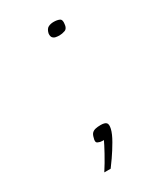

<svg xmlns="http://www.w3.org/2000/svg" viewBox="-116 -377 418 497"><g transform="rotate(-30 93.5 -128.5)"><path d="M102 -311Q105 -323 112 -326.5Q119 -330 128 -330Q138 -330 145 -327Q152 -324 150 -311Q149 -298 140.5 -295Q132 -292 124 -292Q119 -292 113.5 -293Q108 -294 104.5 -298Q101 -302 102 -311ZM47 73Q60 53 72 31Q84 9 88 0Q87 0 86 0Q85 0 83 0Q77 0 70.5 -3Q64 -6 68 -18Q70 -27 74 -31Q78 -35 84.5 -36.5Q91 -38 100 -38Q112 -38 116.5 -33.5Q121 -29 118 -16Q115 -3 104 16Q93 35 81.5 51.5Q70 68 66 73Z"/></g></svg>

Font: Genos Thin ExtraLight
Style: Italic
Weight: 250
Italic angle: -8°
Version: Version 1.010